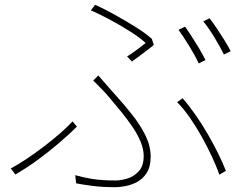

<svg xmlns="http://www.w3.org/2000/svg" viewBox="-20 -760 1040 799"><path d="M509 -525Q531 -539 552.5 -555Q574 -571 586 -581Q564 -602 525 -627Q486 -652 441.5 -676Q397 -700 358 -717L376 -740Q412 -724 457 -699Q502 -674 544.5 -647.5Q587 -621 612 -598L620 -573Q612 -566 601.5 -558Q591 -550 579 -541Q567 -532 554.5 -522.5Q542 -513 529 -504ZM293 -31Q328 -21 366 -15Q404 -9 462 -9Q483 -9 510 -17Q537 -25 557.5 -47.5Q578 -70 578 -111Q578 -139 565.5 -169.5Q553 -200 532 -231Q511 -262 486 -293Q461 -324 436 -353Q422 -370 403.5 -389Q385 -408 368 -425L389 -446Q403 -430 420.5 -410Q438 -390 454 -372Q494 -328 529 -284Q564 -240 585.5 -196Q607 -152 607 -108Q607 -66 590.5 -40.5Q574 -15 550 -2.5Q526 10 501.5 14.5Q477 19 462 19Q408 19 368 14Q328 9 297 3ZM893 -33Q881 -67 862 -108Q843 -149 819.5 -191Q796 -233 770 -270.5Q744 -308 717 -335L740 -351Q768 -319 795 -280Q822 -241 846 -199.5Q870 -158 889 -119Q908 -80 920 -49ZM300 -233Q270 -203 227 -166Q184 -129 136 -94Q88 -59 44 -34L25 -59Q55 -75 91 -99Q127 -123 163 -150.5Q199 -178 230.5 -205.5Q262 -233 282 -255ZM750 -649Q763 -631 778.5 -607Q794 -583 809 -558Q824 -533 835 -510L807 -496Q793 -527 768 -567.5Q743 -608 723 -636ZM852 -684Q866 -666 882.5 -641.5Q899 -617 914.5 -592Q930 -567 940 -547L912 -533Q895 -567 872 -605Q849 -643 826 -671Z"/></svg>

Font: Noto Sans SC Thin
Style: Regular
Weight: 100
Designer: Ryoko NISHIZUKA 西塚涼子 (kana, bopomofo & ideographs); Paul D. Hunt (Latin, Greek & Cyrillic); Sandoll Communications 산돌커뮤니
Foundry: Adobe
Version: Version 2.004-H2;hotconv 1.0.118;makeotfexe 2.5.65603